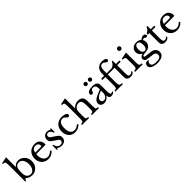

<svg xmlns="http://www.w3.org/2000/svg" viewBox="481 -2860 5150 5150"><g transform="rotate(-45 3055.5 -285.0)"><path d="M189 -298V-209Q189 -134 230.5 -85.5Q272 -37 337 -37Q407 -37 450 -99Q493 -161 493 -262Q493 -364 448.5 -428.5Q404 -493 333 -493Q293 -493 260.5 -473.5Q228 -454 211 -419Q189 -375 189 -298ZM187 -830V-459H191Q253 -540 351 -540Q459 -540 532.5 -460.5Q606 -381 606 -265Q606 -147 532 -68Q458 11 348 11Q292 11 242 -10Q192 -31 160 -67L113 0H91V-604Q91 -705 78 -733Q71 -748 58 -753Q45 -758 -1 -765V-790Z M1145 -121 1176 -93Q1091 10 965 10Q848 10 775.5 -64.5Q703 -139 703 -259Q703 -382 779.5 -461Q856 -540 977 -540Q1073 -540 1126.5 -487Q1180 -434 1180 -337Q1180 -324 1174.5 -320.5Q1169 -317 1149 -317H820Q816 -302 816 -272Q816 -168 864.5 -105Q913 -42 993 -42Q1073 -42 1145 -121ZM827 -363H1011Q1051 -363 1061 -368Q1071 -373 1071 -391Q1071 -437 1041 -464.5Q1011 -492 961 -492Q853 -492 827 -363Z M1333 -35 1313 0H1291V-172H1316Q1355 -31 1458 -31Q1499 -31 1522 -51Q1545 -71 1545 -110Q1545 -138 1525.5 -156Q1506 -174 1429 -222Q1352 -271 1323 -302.5Q1294 -334 1294 -386Q1294 -454 1336.5 -497Q1379 -540 1443 -540Q1503 -540 1550 -509L1570 -530H1589V-386H1563Q1541 -447 1515 -473Q1489 -499 1451 -499Q1417 -499 1396.5 -481Q1376 -463 1376 -431Q1376 -400 1396.5 -379.5Q1417 -359 1474 -324Q1568 -265 1601 -230.5Q1634 -196 1634 -142Q1634 -72 1588 -31Q1542 10 1467 10Q1389 10 1333 -35Z M2157 -112 2187 -83Q2151 -39 2094 -14.5Q2037 10 1971 10Q1864 10 1797 -65Q1730 -140 1730 -261Q1730 -388 1806.5 -464Q1883 -540 2008 -540Q2085 -540 2134.5 -515.5Q2184 -491 2184 -452Q2184 -433 2171 -421.5Q2158 -410 2135 -410Q2117 -410 2104.5 -418Q2092 -426 2074 -451Q2054 -475 2035.5 -484Q2017 -493 1988 -493Q1917 -493 1880.5 -437.5Q1844 -382 1844 -276Q1844 -162 1885 -102Q1926 -42 2003 -42Q2086 -42 2157 -112Z M2425 -287V-159Q2425 -129 2425.5 -112Q2426 -95 2429.5 -79.5Q2433 -64 2437.5 -57.5Q2442 -51 2452.5 -45.5Q2463 -40 2474.5 -38Q2486 -36 2507 -35V0H2241V-35Q2299 -39 2313 -58Q2327 -77 2327 -152V-571Q2327 -684 2320 -718Q2315 -742 2299.5 -750Q2284 -758 2239 -758V-792L2423 -830V-449H2427Q2458 -489 2513 -514.5Q2568 -540 2623 -540Q2669 -540 2707.5 -524Q2746 -508 2767 -481Q2800 -438 2800 -319V-159Q2800 -77 2812.5 -58Q2825 -39 2882 -35V0H2617V-35Q2674 -38 2687.5 -57Q2701 -76 2701 -152V-278Q2701 -391 2675 -438Q2649 -485 2588 -485Q2542 -485 2503 -461Q2464 -437 2442 -395Q2425 -361 2425 -287Z M3254 -217V-296Q3143 -254 3096 -213Q3049 -172 3049 -126Q3049 -93 3071 -72Q3093 -51 3129 -51Q3181 -51 3217.5 -100Q3254 -149 3254 -217ZM3110 -276 3254 -339V-380Q3254 -502 3150 -502Q3116 -502 3101.5 -489.5Q3087 -477 3074 -437Q3063 -409 3052.5 -399Q3042 -389 3022 -389Q2972 -389 2972 -439Q2972 -487 3023 -513.5Q3074 -540 3168 -540Q3269 -540 3310.5 -504.5Q3352 -469 3352 -384V-160Q3352 -46 3397 -46Q3433 -46 3446 -68L3460 -44Q3448 -21 3416 -5.5Q3384 10 3349 10Q3262 10 3262 -97H3257Q3231 -48 3184.5 -19.5Q3138 9 3083 9Q3021 9 2984.5 -23Q2948 -55 2948 -109Q2948 -159 2985 -198.5Q3022 -238 3110 -276ZM3045.5 -667.5Q3029 -684 3029 -709Q3029 -734 3045.5 -750.5Q3062 -767 3087 -767Q3112 -767 3128.5 -750.5Q3145 -734 3145 -709Q3145 -684 3128.5 -667.5Q3112 -651 3087 -651Q3062 -651 3045.5 -667.5ZM3212.5 -667.5Q3196 -684 3196 -709Q3196 -734 3212.5 -750.5Q3229 -767 3254 -767Q3279 -767 3295.5 -750.5Q3312 -734 3312 -709Q3312 -684 3295.5 -667.5Q3279 -651 3254 -651Q3229 -651 3212.5 -667.5Z M3943 -467H3688V-161Q3688 -86 3708.5 -60.5Q3729 -35 3792 -35V0H3508V-35Q3565 -35 3579.5 -55.5Q3594 -76 3594 -153V-467H3481V-514H3594V-586Q3594 -701 3655 -765.5Q3716 -830 3827 -830Q3889 -830 3928 -811Q3967 -792 3967 -762Q3967 -742 3954.5 -728.5Q3942 -715 3923 -715Q3901 -715 3862 -748Q3838 -769 3823.5 -775.5Q3809 -782 3790 -782Q3738 -782 3713 -741Q3688 -700 3688 -592V-514H3863Q3905 -514 3949.5 -552.5Q3994 -591 4012 -640H4041V-514H4175V-467H4041V-163Q4041 -92 4055.5 -65.5Q4070 -39 4110 -39Q4156 -39 4187 -85L4212 -66Q4183 10 4078 10Q4012 10 3977.5 -21.5Q3943 -53 3943 -112Z M4449 -540V-159Q4449 -82 4466 -59.5Q4483 -37 4542 -35V0H4255V-35Q4316 -38 4333.5 -59.5Q4351 -81 4351 -152V-280Q4351 -402 4344 -427Q4339 -450 4320.5 -458.5Q4302 -467 4253 -467V-502ZM4352 -699Q4334 -717 4334 -743Q4334 -769 4352 -787Q4370 -805 4396 -805Q4422 -805 4440 -787Q4458 -769 4458 -743Q4458 -717 4440 -699Q4422 -681 4396 -681Q4370 -681 4352 -699Z M4836 -215Q4878 -215 4901.5 -253.5Q4925 -292 4925 -360Q4925 -428 4901.5 -465.5Q4878 -503 4835 -503Q4792 -503 4766.5 -464.5Q4741 -426 4741 -361Q4741 -295 4767 -255Q4793 -215 4836 -215ZM4781 -98Q4858 -92 4946 -79Q5018 -68 5061.5 -23Q5105 22 5105 88Q5105 171 5038 215.5Q4971 260 4846 260Q4734 260 4664 221Q4594 182 4594 120Q4594 78 4620 49Q4646 20 4683 20Q4717 20 4744 41Q4717 47 4700 70.5Q4683 94 4683 124Q4683 168 4727 192Q4771 216 4850 216Q5021 216 5021 111Q5021 72 4994.5 45Q4968 18 4930 13Q4863 4 4751 -9Q4637 -21 4637 -105Q4637 -140 4666 -167Q4695 -194 4739 -201V-205Q4694 -223 4665 -268Q4636 -313 4636 -364Q4636 -440 4692 -490Q4748 -540 4833 -540Q4925 -540 4983 -487Q5047 -540 5092 -540Q5128 -540 5149.5 -523.5Q5171 -507 5171 -479Q5171 -463 5159.5 -452.5Q5148 -442 5131 -442Q5112 -442 5092 -457.5Q5072 -473 5056 -473Q5032 -473 5007 -456Q5031 -419 5031 -363Q5031 -278 4977 -229Q4923 -180 4819 -173Q4756 -168 4733 -159.5Q4710 -151 4710 -131Q4710 -103 4781 -98Z M5261 -467H5201V-504Q5255 -536 5284.5 -567Q5314 -598 5330 -640H5359V-514H5493V-467H5359V-163Q5359 -92 5373.5 -65.5Q5388 -39 5428 -39Q5474 -39 5505 -85L5530 -66Q5501 10 5396 10Q5330 10 5295.5 -21.5Q5261 -53 5261 -112Z M6030 -121 6061 -93Q5976 10 5850 10Q5733 10 5660.5 -64.5Q5588 -139 5588 -259Q5588 -382 5664.5 -461Q5741 -540 5862 -540Q5958 -540 6011.5 -487Q6065 -434 6065 -337Q6065 -324 6059.5 -320.5Q6054 -317 6034 -317H5705Q5701 -302 5701 -272Q5701 -168 5749.5 -105Q5798 -42 5878 -42Q5958 -42 6030 -121ZM5712 -363H5896Q5936 -363 5946 -368Q5956 -373 5956 -391Q5956 -437 5926 -464.5Q5896 -492 5846 -492Q5738 -492 5712 -363Z"/></g></svg>

Font: Libre Baskerville
Style: Regular
Weight: 400
Designer: Pablo Impallari, Rodrigo Fuenzalida
Foundry: Pablo Impallari, Rodrigo Fuenzalida
Version: Version 1.000